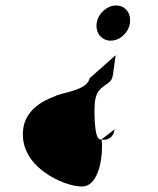

<svg xmlns="http://www.w3.org/2000/svg" viewBox="-20 -703 574 699"><path d="M65 -237C44 -98 211 -24 278 -24C345 -24 356 -148 350 -195C348 -195 346 -195 344 -196C322 -196 322 -312 326 -336C332 -378 354 -385 378 -404C394 -418 390 -432 401 -502L306 -418C298 -372 199 -366 179 -352C122 -332 74 -295 65 -237ZM332 -619C327 -584 349 -555 383 -555C417 -555 448 -584 453 -619C458 -654 437 -683 403 -683C369 -683 337 -654 332 -619ZM350 -195C380 -190 395 -211 397 -232L350 -196Z"/></svg>

Font: Ampere
Style: CndIta
Weight: 400
Version: Version 1